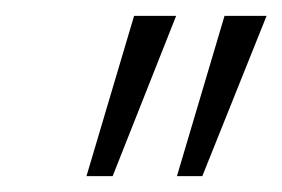

<svg xmlns="http://www.w3.org/2000/svg" viewBox="-20 -775 356 242"><path d="M203 -553 263 -755H316L235 -553ZM89 -553 149 -755H202L122 -553Z"/></svg>

Font: DM Sans 12pt ExtraLight
Style: Italic
Weight: 250
Italic angle: -10°
Version: Version 4.004;gftools[0.9.30]